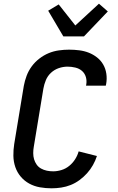

<svg xmlns="http://www.w3.org/2000/svg" viewBox="-20 -1012 640 1040"><path d="M259 8Q227 8 196 2.5Q165 -3 138.5 -17.5Q112 -32 92.5 -55Q73 -78 63 -107Q53 -136 52.5 -168Q52 -200 57 -232L109 -547Q114 -574 124 -601Q134 -628 151.5 -652Q169 -676 193 -694.5Q217 -713 243.5 -724Q270 -735 298.5 -739Q327 -743 354 -743Q382 -743 409.5 -739.5Q437 -736 461 -726.5Q485 -717 505.5 -701Q526 -685 539 -662.5Q552 -640 556 -612.5Q560 -585 555 -557L553 -548H446L447 -553Q451 -575 445 -595Q439 -615 424 -628Q409 -641 388 -646Q367 -651 346 -651Q322 -651 298.5 -643Q275 -635 256.5 -618Q238 -601 228.5 -578Q219 -555 215 -532L163 -217Q160 -200 160 -182.5Q160 -165 164.5 -149.5Q169 -134 178.5 -120.5Q188 -107 202.5 -99Q217 -91 233.5 -87.5Q250 -84 268 -84Q290 -84 313 -91Q336 -98 355 -113.5Q374 -129 387 -149.5Q400 -170 406 -192L505 -167Q497 -142 483.5 -118Q470 -94 451.5 -73.5Q433 -53 410.5 -36.5Q388 -20 363 -10Q338 0 311.5 4Q285 8 259 8ZM323 -815 241 -954 298 -988 388 -874 516 -992 564 -950 435 -815Z"/></svg>

Font: Iosevka Aile Semibold
Style: Italic
Weight: 600
Italic angle: -9°
Designer: Belleve Invis
Foundry: Belleve Invis
Version: Version 31.1.0; ttfautohint (v1.8.4)